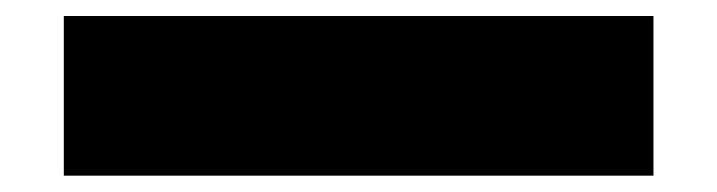

<svg xmlns="http://www.w3.org/2000/svg" viewBox="-20 -484 878 235"><path d="M779.8 -269H58.1V-464.4H779.8Z"/></svg>

Font: Donpoligrafbum
Style: Bold
Weight: 700
Designer: Sasha Pavljenko
Version: Version 1.002;Fontself Maker 3.5.8